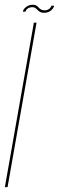

<svg xmlns="http://www.w3.org/2000/svg" viewBox="-21 -768 242 788"><path d="M-1 0H10L129 -675H118ZM160 -715.5Q169 -715.5 176.5 -718.2Q184 -721 189.2 -725.8Q194.5 -730.5 197.5 -735.2Q200.5 -740 201 -744.5H190Q189 -740.5 185.5 -736Q182 -731.5 175.8 -728.5Q169.5 -725.5 163 -725.5Q153 -725.5 147.2 -729Q141.5 -732.5 137.5 -737.2Q133.5 -742 128.2 -745.2Q123 -748.5 113.5 -748.5Q105.5 -748.5 98.2 -746Q91 -743.5 85.8 -739.2Q80.5 -735 77 -730.2Q73.5 -725.5 73 -720H83.5Q84.5 -724.5 88.2 -729Q92 -733.5 98.2 -736Q104.5 -738.5 111.5 -738.5Q119.5 -738.5 124 -735.2Q128.5 -732 133 -727.2Q137.5 -722.5 143.5 -719Q149.5 -715.5 160 -715.5Z"/></svg>

Font: Anybody Thin Condensed
Style: Italic
Weight: 100
Width: 3
Italic angle: -10°
Version: Version 1.113;gftools[0.9.25]